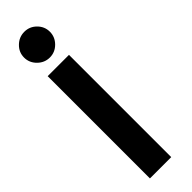

<svg xmlns="http://www.w3.org/2000/svg" viewBox="-258 -563 740 740"><g transform="rotate(-45 112.5 -193.0)"><path d="M34.5 178.2V-379.1H150.6V178.2ZM91.7 -423.9Q62.9 -423.9 41.9 -444.7Q20.8 -465.5 20.8 -494.1Q20.8 -522.7 41.9 -543.2Q62.9 -563.8 91.7 -563.8Q120.6 -563.8 141.1 -543.2Q161.7 -522.6 161.7 -494.2Q161.7 -465.8 141 -444.9Q120.2 -423.9 91.7 -423.9Z"/></g></svg>

Font: Stick No Bills ExtraLight
Style: Regular
Weight: 200
Designer: Kosala Senevirathne, Siva Puranthara, Lasantha Premarathna, Tharique Azeez
Foundry: mooniak
Version: Version 2.000